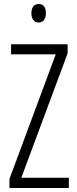

<svg xmlns="http://www.w3.org/2000/svg" viewBox="-20 -934 382 954"><path d="M173 -914C147 -914 136 -895 136 -868C136 -841 149 -822 172 -822C195 -822 208 -840 208 -868C208 -895 198 -914 173 -914ZM322 0V-51H86L316 -669V-714H35V-664H257L27 -45V0Z"/></svg>

Font: Noto Sans Devanagari ExtraCondensed Light
Style: Regular
Weight: 300
Width: 2
Designer: Jelle Bosma - Monotype Design Team
Foundry: Monotype Imaging Inc.
Version: Version 2.004